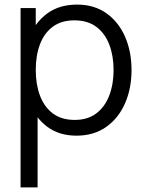

<svg xmlns="http://www.w3.org/2000/svg" viewBox="-20 -575 632 835"><path d="M312.5 15Q238 15 186.5 -23Q162 -41 143.5 -65V240H69.5V-540H135.5V-466Q157.5 -496.5 187.5 -518Q239.5 -555 315.5 -555Q389.5 -555 442.5 -517.5Q495.5 -480 523.8 -415.5Q552 -351 552 -270.5Q552 -189.5 523.5 -125Q495 -60.5 441.5 -22.8Q388 15 312.5 15ZM305 -53.5Q361.5 -53.5 399 -82Q436.5 -110.5 455.2 -159.8Q474 -209 474 -270.5Q474 -331.5 455.5 -380.5Q437 -429.5 399.2 -458Q361.5 -486.5 303.5 -486.5Q247 -486.5 209.8 -459Q172.5 -431.5 154 -382.8Q135.5 -334 135.5 -270.5Q135.5 -208 154 -158.8Q172.5 -109.5 210 -81.5Q247.5 -53.5 305 -53.5Z"/></svg>

Font: Cns Manrope
Style: Regular
Weight: 400
Designer: Mikhail Sharanda
Foundry: Mikhail Sharanda
Version: Version 4.504